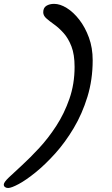

<svg xmlns="http://www.w3.org/2000/svg" viewBox="-51 -881 575 989"><path d="M-9.2 87.4Q-18.7 87.4 -25.1 82.7Q-31.5 78 -31.5 69.9Q-31.5 57.8 -5 32.7Q21.5 7.7 62.8 -30.2Q104.1 -68.1 150.9 -118.6Q197.7 -169.1 239 -232.7Q280.3 -296.2 306.7 -372.4Q333.2 -448.6 333.2 -536.7Q333.2 -599.9 317.1 -641.8Q300.9 -683.7 276.9 -710.4Q253 -737.1 228.5 -754.6Q204 -772 187.9 -786.2Q171.7 -800.5 171.7 -817.7Q171.7 -841 188 -851.1Q204.3 -861.1 227.7 -861.1Q258.6 -861.1 293 -839.7Q327.4 -818.3 357.6 -779.3Q387.8 -740.3 407.1 -687.4Q426.4 -634.5 426.4 -571.1Q426.4 -470.2 399.4 -382.4Q372.4 -294.5 328.7 -221.1Q285 -147.8 233.8 -90.8Q182.6 -33.9 133.2 6.2Q83.8 46.3 45.6 66.9Q7.3 87.4 -9.2 87.4Z"/></svg>

Font: Kalam Variable Light
Style: Regular
Weight: 300
Designer: Lipi Raval, Jonny Pinhorn
Foundry: Indian Type Foundry
Version: Version 3.000